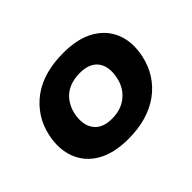

<svg xmlns="http://www.w3.org/2000/svg" viewBox="-107 -722 942 942"><g transform="rotate(-45 363.5 -251.5)"><path d="M328 11Q227 11 163 -26Q99 -63 73.5 -128.5Q48 -194 65 -276Q77 -333 106 -377Q135 -421 177.5 -452Q220 -483 276 -498.5Q332 -514 399 -514Q500 -514 564 -477Q628 -440 653.5 -376Q679 -312 662 -229Q650 -172 621 -127.5Q592 -83 549 -52Q506 -21 450.5 -5Q395 11 328 11ZM340 -116Q383 -116 415 -131Q447 -146 469 -174Q491 -202 499 -241Q513 -308 484 -347.5Q455 -387 387 -387Q345 -387 312.5 -373Q280 -359 258.5 -331Q237 -303 228 -264Q215 -197 244 -156.5Q273 -116 340 -116Z"/></g></svg>

Font: Nunito Sans 7pt SemiExpanded ExtraBold
Style: Italic
Weight: 800
Width: 6
Italic angle: -9°
Designer: Vernon Adams
Foundry: Vernon Adams
Version: Version 3.101;gftools[0.9.27]